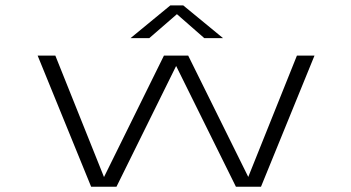

<svg xmlns="http://www.w3.org/2000/svg" viewBox="-20 -712 1340 732"><path d="M327.5 0 123.5 -500H191L376.5 -37L605 -500H697.5L926.5 -37.5L1112 -500H1179L975 0H879.5L651.5 -460.5L424 0ZM477.5 -566.5 629.5 -691.5H678.5L830.5 -566.5H759L654.5 -658L549 -566.5Z"/></svg>

Font: Trispace Expanded ExtraLight
Style: Regular
Weight: 200
Width: 7
Designer: Tyler Finck
Foundry: Etcetera Type Company
Version: Version 1.210; ttfautohint (v1.8.3)